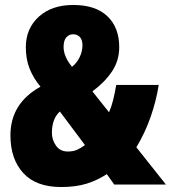

<svg xmlns="http://www.w3.org/2000/svg" viewBox="-20 -743 688 773"><path d="M275 -723Q365 -723 412.5 -677.5Q460 -632 460 -553Q460 -499 431 -455.5Q402 -412 352 -375L419 -291Q428 -311 435 -338.5Q442 -366 448 -401H619Q609 -337 586.5 -272.5Q564 -208 529 -150L648 0H440L410 -42Q372 -17 328.5 -3.5Q285 10 226 10Q125 10 73.5 -46.5Q22 -103 22 -198Q22 -327 143 -394Q114 -429 99 -467Q84 -505 84 -553Q84 -628 136 -675.5Q188 -723 275 -723ZM274 -605Q258 -605 247 -592.5Q236 -580 236 -554Q236 -515 270 -474Q290 -490 301 -513.5Q312 -537 312 -560Q312 -583 301.5 -594Q291 -605 274 -605ZM221 -294Q189 -265 189 -208Q189 -180 205.5 -156.5Q222 -133 253 -133Q275 -133 290.5 -140Q306 -147 322 -159Z"/></svg>

Font: Noto Sans Lao Looped UI ExCd Blk
Style: Regular
Weight: 900
Width: 2
Designer: Mark Frömberg, Ben Mitchell
Foundry: The Fontpad Ltd
Version: Version 1.001; ttfautohint (v1.8.4.7-5d5b)